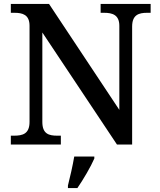

<svg xmlns="http://www.w3.org/2000/svg" viewBox="-20 -734 810 975"><path d="M35 0H289V-45H271C228 -45 195 -54 195 -115V-569L574 0H651V-599C651 -659 685 -669 727 -669H745V-714H491V-669H509C550 -669 586 -659 586 -603V-176L229 -714H35V-669H53C94 -669 130 -660 130 -603V-115C130 -54 95 -45 51 -45H35ZM325 208V221H373C402 179 441 113 459 71V61H357C349 108 336 165 325 208Z"/></svg>

Font: Noto Serif Telugu Medium
Style: Regular
Weight: 500
Designer: Jelle Bosma - Monotype Design Team
Foundry: Monotype Imaging Inc.
Version: Version 2.005